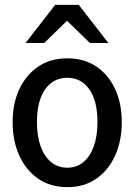

<svg xmlns="http://www.w3.org/2000/svg" viewBox="-20 -760 553 790"><path d="M257 10Q188 10 137.5 -24.5Q87 -59 59.5 -119.5Q32 -180 32 -257Q32 -335 60 -394Q88 -453 138 -486.5Q188 -520 257 -520Q326 -520 376 -486.5Q426 -453 453.5 -394Q481 -335 481 -257Q481 -180 453.5 -119.5Q426 -59 376 -24.5Q326 10 257 10ZM257 -70Q295 -70 322.5 -92.5Q350 -115 365.5 -157Q381 -199 381 -258Q381 -345 347.5 -392.5Q314 -440 257 -440Q199 -440 165.5 -392Q132 -344 132 -258Q132 -199 147.5 -157Q163 -115 191 -92.5Q219 -70 257 -70ZM85 -583 207 -740H304L426 -583H350L214 -715H297L162 -583Z"/></svg>

Font: Instrument Sans SemiCondensed Medium
Style: Regular
Weight: 500
Width: 4
Designer: Rodrigo Fuenzalida
Foundry: fragTYPE
Version: Version 1.000;gftools[0.9.28]